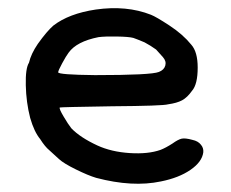

<svg xmlns="http://www.w3.org/2000/svg" viewBox="-20 -453 564 469"><path d="M213.9 -429.7Q289.1 -440.4 348.6 -417Q361.3 -412.1 394 -390.6Q426.8 -369.1 447.3 -343.8Q462.9 -326.2 462.9 -288.1Q462.9 -247.1 449.2 -231.4Q437.5 -214.8 424.8 -208Q412.1 -201.2 390.6 -198.2Q377.9 -194.3 252.9 -193.4Q127 -191.4 126 -190.4Q124 -187.5 135.3 -168.5Q146.5 -149.4 154.3 -139.6Q175.8 -117.2 217.8 -97.7Q252 -82 296.9 -79.1Q341.8 -76.2 372.1 -86.9Q384.8 -91.8 401.4 -102.5Q415 -112.3 423.8 -114.3Q432.6 -116.2 450.2 -111.3Q463.9 -108.4 470.7 -99.6Q477.5 -91.8 476.6 -81.1Q473.6 -57.6 445.3 -38.1Q417 -18.6 373 -9.8Q303.7 4.9 214.8 -18.6Q195.3 -24.4 165.5 -39.1Q135.7 -53.7 124 -64.5Q114.3 -73.2 100.6 -85.9Q89.8 -94.7 78.1 -113.3Q63.5 -130.9 53.7 -165Q43.9 -203.1 43 -244.6Q42 -286.1 50.8 -299.8Q55.7 -321.3 72.3 -345.7Q94.7 -377 110.4 -390.6Q148.4 -419.9 213.9 -429.7ZM305.7 -360.4Q294.9 -363.3 265.6 -363.8Q236.3 -364.3 220.7 -362.3Q167 -351.6 147.5 -324.2Q141.6 -316.4 131.8 -298.3Q122.1 -280.3 122.1 -276.4Q122.1 -270.5 211.9 -269.5Q349.6 -269.5 368.2 -277.3Q380.9 -282.2 383.8 -293Q386.7 -303.7 377.9 -313.5Q372.1 -320.3 361.3 -332Q347.7 -341.8 333 -349.6Q314.5 -357.4 305.7 -360.4Z"/></svg>

Font: JasonHandwriting4
Style: Regular
Weight: 400
Version: Version 1.01.21